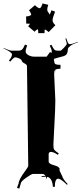

<svg xmlns="http://www.w3.org/2000/svg" viewBox="-39 -1083 477 1125"><path d="M252.9 -997.6 262.7 -1022.9 283.7 -1014.6Q269 -978 269 -964.1Q269 -950.2 285.6 -935.5L246.1 -895Q233.4 -906.7 224.1 -910.6Q221.7 -905.8 221.7 -888.7H185.1Q185.1 -906.7 183.1 -911.6Q172.9 -909.2 164.1 -897L126 -928.7Q134.8 -939.5 136.7 -943.8Q130.9 -944.8 114.7 -944.8L113.8 -986.8Q131.8 -986.8 144 -995.6Q142.6 -1007.8 130.9 -1022.9L166 -1052.7Q182.6 -1034.7 195.8 -1034.7Q205.1 -1043.9 210 -1063L243.7 -1054.7Q237.8 -1037.1 237.8 -1027.1Q237.8 -1017.1 246.1 -1007.8ZM231.4 -41 230.5 -47.9Q227.5 -47.9 205.1 -45.9V-50.8L227.5 -53.2Q219.2 -64 208.5 -64H154.3Q146.5 -64 114.5 -41.7Q82.5 -19.5 82.5 -6.8L74.2 22L60.5 18.1L70.3 -8.8Q70.3 -30.3 112.3 -86.4Q126.5 -105 126.5 -112.8L119.1 -695.8Q119.1 -704.1 104.7 -711.4Q90.3 -718.8 88.6 -726.8Q86.9 -734.9 72.5 -741Q58.1 -747.1 49.6 -747.1Q41 -747.1 21.5 -722.2L13.2 -728Q31.2 -749 31.2 -764.2Q31.2 -776.9 -18.6 -799.8L-17.6 -801.8Q17.1 -786.1 30.3 -786.1H69.3Q82 -786.1 89.8 -792.5Q97.7 -798.8 107.4 -821.8L120.1 -816.9Q111.3 -793.9 111.3 -781.5Q111.3 -769 127.2 -760Q143.1 -751 161.1 -751H234.4L254.4 -778.8L261.2 -772Q264.2 -774.9 264.2 -783.4Q264.2 -792 252.4 -815.9L262.2 -820.8Q273.4 -797.9 279.8 -792Q286.1 -786.1 296.4 -786.1H315.4Q319.3 -786.1 335.9 -803.5Q352.5 -820.8 352.5 -826.2Q352.5 -831.5 344.2 -856.9L349.1 -858.9Q356.9 -835.4 360.6 -829.8Q364.3 -824.2 369.1 -824.2H372.1Q381.8 -824.2 417.5 -837.9L418.5 -835.9Q384.8 -823.7 375.5 -815.9L362.3 -804.2Q358.4 -799.8 358.2 -790.5Q357.9 -781.2 355 -772.7Q352.1 -764.2 346.2 -760.3Q336.9 -753.9 327.4 -752.2Q317.9 -750.5 300.5 -745.1Q283.2 -739.7 276.4 -737.8L279.3 -719.2Q280.3 -710 287.6 -706.5Q294.9 -703.1 315.4 -703.1V-680.2Q291.5 -680.2 284.2 -672.9Q284.2 -669.9 284.7 -663.8Q285.2 -657.7 285.2 -653.8L283.2 -671.9Q278.3 -667 278.3 -648.9L285.2 -496.1Q285.2 -447.8 279.8 -354Q274.4 -260.3 273.9 -236.6Q273.4 -212.9 278.8 -205.6Q284.2 -198.2 305.2 -184.1L300.3 -175.8Q274.4 -192.9 260.3 -192.9Q246.1 -192.9 246.1 -179.2V-136.2Q246.1 -123 278.3 -114.5Q310.5 -106 310.5 -91.8L309.1 -87.9Q309.1 -83.5 316.4 -69.8Q323.7 -56.2 325.2 -51.8Q330.6 -31.7 357.4 -4.9L353.5 0Q322.3 -31.2 306.2 -35.2H305.2L302.2 -36.1Q282.2 -36.1 282.2 12.2L270.5 11.2Q270.5 -7.8 262.5 -25.4Q254.4 -43 238.3 -46.9L228.5 -28.8Q231.4 -35.6 231.4 -41ZM290.5 -621.1Q286.6 -640.6 285.2 -653.8Z"/></svg>

Font: Eater
Style: Regular
Weight: 400
Version: Version 001.002